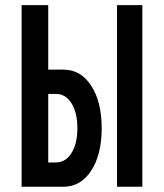

<svg xmlns="http://www.w3.org/2000/svg" viewBox="-20 -713 626 733"><path d="M62.5 0V-693.4H164.1V-447.3H221.7Q288.1 -447.3 328.1 -386Q368.2 -324.7 368.2 -223.6Q368.2 -122.6 328.1 -61.3Q288.1 0 221.7 0ZM426.8 0V-693.4H523.4V0ZM164.1 -92.8H193.4Q230.5 -92.8 252.9 -128.7Q275.4 -164.6 275.4 -223.6Q275.4 -283.2 252.9 -318.8Q230.5 -354.5 193.4 -354.5H164.1Z"/></svg>

Font: CaskaydiaMono NF
Style: Regular
Weight: 400
Designer: Aaron Bell
Foundry: Saja Typeworks
Version: Version 2111.001; ttfautohint (v1.8.4);Nerd Fonts 3.1.1